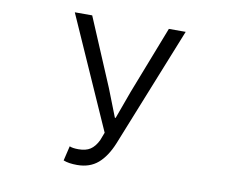

<svg xmlns="http://www.w3.org/2000/svg" viewBox="-80 -836 1161 954"><g transform="rotate(10 500.0 -359.5)"><path d="M365.2 12.7Q322.3 12.7 295.9 2L313.5 -72.3Q328.1 -65.4 358.4 -65.4Q395.5 -65.4 418 -80.1Q440.4 -94.7 457 -127.9L472.7 -168.9L222.7 -732.4H310.5L455.1 -390.6L509.8 -251H513.7L564.5 -390.6L697.3 -732.4H782.2L540 -127.9Q511.7 -58.6 470.2 -22.9Q428.7 12.7 365.2 12.7Z"/></g></svg>

Font: GenEi Gothic M SemiLight
Style: Regular
Weight: 350
Designer: o_tamon (Modified); [Source Han Sans]
Ryoko NISHIZUKA  (kana & ideographs); Paul D. Hunt (Latin, Greek & Cyrillic); Wenl
Version: Version 1.1a;Original Version 1.004